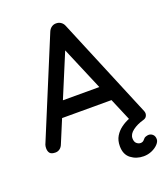

<svg xmlns="http://www.w3.org/2000/svg" viewBox="-161 -813 967 1122"><g transform="rotate(-20 322.5 -251.5)"><path d="M538 201Q493 201 459.5 175.5Q426 150 426 98Q426 62 441.5 36.5Q457 11 481 -6.5Q505 -24 533 -35Q561 -46 585 -53L584 -21L541 -10L305 -567L331 -570L106 -30Q100 -14 88 -5Q76 4 61 4Q36 4 26.5 -7Q17 -18 17 -38Q17 -49 20 -59L273 -670Q280 -687 293.5 -696Q307 -705 323 -704Q338 -704 351 -695Q364 -686 370 -670L630 -46Q633 -38 633 -31Q633 -21 627 -12Q621 -3 607 1Q567 12 539 33Q511 54 511 80Q511 102 522.5 112Q534 122 547 122Q562 122 571 110Q578 100 588.5 96.5Q599 93 606 93Q621 93 632 103.5Q643 114 643 133Q643 148 628 164Q613 180 589 190.5Q565 201 538 201ZM160 -172 191 -268H474L491 -172Z"/></g></svg>

Font: Quicksand Light SemiBold
Style: Regular
Weight: 600
Version: Version 3.006